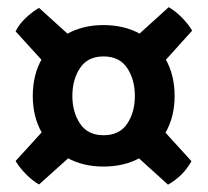

<svg xmlns="http://www.w3.org/2000/svg" viewBox="-20 -584 580 536"><path d="M269 -119Q211 -119 166.5 -144Q122 -169 96.8 -213.5Q71.5 -258 71.5 -316Q71.5 -375 96.8 -419.5Q122 -464 166.5 -489Q211 -514 269 -514Q327.5 -514 372 -489Q416.5 -464 442 -419.5Q467.5 -375 467.5 -316Q467.5 -258 442 -213.5Q416.5 -169 372 -144Q327.5 -119 269 -119ZM269 -206.5Q313.5 -206.5 335 -238.5Q356.5 -270.5 356.5 -316Q356.5 -362 335 -394.2Q313.5 -426.5 269 -426.5Q225 -426.5 203.5 -394.2Q182 -362 182 -316Q182 -271 203.5 -238.8Q225 -206.5 269 -206.5ZM89 -69Q70 -80 52.5 -97.8Q35 -115.5 23.5 -134.5L130.5 -252L207 -175ZM130.5 -379 23.5 -496.5Q33.5 -516.5 51.8 -533.8Q70 -551 89 -562L206 -456ZM410 -380.5 333.5 -457.5 451 -564Q470 -553 487.5 -535.2Q505 -517.5 516.5 -498.5ZM449 -68.5 331.5 -175 408.5 -250.5 514.5 -134Q492 -93 449 -68.5Z"/></svg>

Font: Signika Negative Light SemiBold
Style: Regular
Weight: 600
Version: Version 2.001